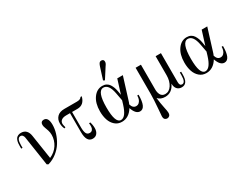

<svg xmlns="http://www.w3.org/2000/svg" viewBox="-90 -1366 2875 2244"><g transform="rotate(-30 1347.5 -244.0)"><path d="M27.8 -306.2H9.8V-344.2Q9.8 -363.8 11.5 -379.6Q13.2 -395.5 18.8 -412.6Q24.4 -429.7 33.7 -441.2Q43 -452.6 59.3 -460.2Q75.7 -467.8 98.1 -467.8Q141.6 -467.8 166.5 -441.7Q191.4 -415.5 198.2 -369.1L248 -43Q319.3 -73.7 359.1 -135.3Q398.9 -196.8 398.9 -268.1Q398.9 -300.3 389.9 -328.9Q380.9 -357.4 371.8 -380.6Q362.8 -403.8 362.8 -421.9Q362.8 -443.8 374 -455.8Q385.3 -467.8 405.8 -467.8Q466.8 -467.8 466.8 -365.2Q466.8 -310.5 449.2 -253.2Q431.6 -195.8 398.7 -142.8Q365.7 -89.8 312.5 -47.9Q259.3 -5.9 193.8 12.2L175.8 2L116.2 -392.1Q113.3 -412.1 102.5 -425Q91.8 -438 74.2 -438Q27.8 -438 27.8 -344.2Z M928.7 -482.9Q902.8 -379.9 812 -379.9H738.8V-171.9Q738.8 -117.2 751.7 -90.6Q764.6 -64 795.9 -64Q818.4 -64 831.1 -78.1Q843.8 -92.3 845.9 -115.2Q848.1 -138.2 844.7 -167H862.8Q867.2 -154.3 871.1 -129.9Q875 -105.5 875 -85.9Q875 -42 854 -14.9Q833 12.2 793.9 12.2Q710.9 12.2 710.9 -124V-379.9H658.7Q617.7 -379.9 594.7 -363Q571.8 -346.2 571.8 -314.9Q571.8 -302.2 582 -264.2L565.9 -257.8Q547.9 -293 547.9 -335.9Q547.9 -388.2 580.8 -422.1Q613.8 -456.1 677.7 -456.1H848.6Q897.9 -456.1 911.6 -482.9Z M1195.8 -467.8Q1226.6 -467.8 1250 -455.3Q1273.4 -442.9 1287.8 -420.2Q1302.2 -397.5 1310.8 -373.5Q1319.3 -349.6 1324.7 -318.8L1333.5 -268.1L1392.6 -456.1H1467.8L1376.5 -163.1Q1371.6 -144.5 1361.3 -122.1Q1378.4 -64 1423.3 -64Q1447.8 -64 1464.6 -80.6Q1481.4 -97.2 1488 -119.4Q1494.6 -141.6 1494.6 -166H1512.7Q1512.7 12.2 1432.6 12.2Q1374 12.2 1341.8 -84Q1282.7 12.2 1188.5 12.2Q1134.8 12.2 1096.7 -21Q1058.6 -54.2 1041.5 -106Q1024.4 -157.7 1024.4 -222.2Q1024.4 -332.5 1073 -400.1Q1121.6 -467.8 1195.8 -467.8ZM1188.5 -12.2Q1253.9 -12.2 1298.3 -155.8L1313.5 -206.1L1293.5 -313Q1268.6 -443.8 1196.8 -443.8Q1112.8 -443.8 1112.8 -223.1Q1112.8 -12.2 1188.5 -12.2ZM1236.3 -518.1 1286.6 -675.8Q1291 -689 1293.9 -696Q1296.9 -703.1 1302.5 -712.4Q1308.1 -721.7 1315.9 -725.8Q1323.7 -730 1334.5 -730Q1349.6 -730 1358.2 -721.7Q1366.7 -713.4 1366.7 -699.2Q1366.7 -692.4 1366 -686.8Q1365.2 -681.2 1362.3 -675Q1359.4 -668.9 1358.2 -666.5Q1356.9 -664.1 1351.6 -656Q1346.2 -647.9 1344.7 -646L1256.3 -507.8Z M1981.9 -64Q1981.9 -16.1 2015.1 -16.1Q2060.1 -16.1 2060.1 -111.8V-149.9H2078.1V-111.8Q2078.1 12.2 1995.1 12.2Q1956.5 12.2 1933.3 -13.2Q1910.2 -38.6 1910.2 -85.9Q1865.2 12.2 1772 12.2Q1709 12.2 1675.3 -27.8Q1683.6 48.8 1697.3 111.8Q1710 168.9 1710 189Q1710 217.3 1696.8 229.7Q1683.6 242.2 1665 242.2Q1647.5 242.2 1634.8 230.2Q1622.1 218.3 1622.1 189Q1622.1 177.7 1629.4 97.2Q1640.1 -29.3 1640.1 -102.1V-456.1H1711.9V-122.1Q1711.9 -102.5 1715.3 -85.4Q1718.8 -68.4 1726.8 -52Q1734.9 -35.6 1750.5 -25.9Q1766.1 -16.1 1788.1 -16.1Q1841.3 -16.1 1875.7 -68.8Q1910.2 -121.6 1910.2 -200.2V-456.1H1981.9Z M2335 -467.8Q2365.7 -467.8 2389.2 -455.3Q2412.6 -442.9 2427 -420.2Q2441.4 -397.5 2450 -373.5Q2458.5 -349.6 2463.9 -318.8L2472.7 -268.1L2531.7 -456.1H2606.9L2515.6 -163.1Q2510.7 -144.5 2500.5 -122.1Q2517.6 -64 2562.5 -64Q2586.9 -64 2603.8 -80.6Q2620.6 -97.2 2627.2 -119.4Q2633.8 -141.6 2633.8 -166H2651.9Q2651.9 12.2 2571.8 12.2Q2513.2 12.2 2481 -84Q2421.9 12.2 2327.6 12.2Q2273.9 12.2 2235.8 -21Q2197.8 -54.2 2180.7 -106Q2163.6 -157.7 2163.6 -222.2Q2163.6 -332.5 2212.2 -400.1Q2260.7 -467.8 2335 -467.8ZM2327.6 -12.2Q2393.1 -12.2 2437.5 -155.8L2452.6 -206.1L2432.6 -313Q2407.7 -443.8 2335.9 -443.8Q2252 -443.8 2252 -223.1Q2252 -12.2 2327.6 -12.2Z"/></g></svg>

Font: Flanker Steampunk
Style: Regular
Weight: 400
Designer: Alexey Kryukov, Leonardo Di Lena
Foundry: Alexey Kryukov, Leonardo Di Lena
Version: 1.210